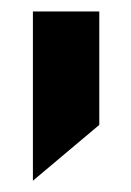

<svg xmlns="http://www.w3.org/2000/svg" viewBox="-20 -157 232 339"><path d="M38.1 -136.7H155.3V63.5L38.1 162.1Z"/></svg>

Font: Altinn-DIN
Style: DIN-Bold
Weight: 700
Designer: Charles Nix
Foundry: Altinn
Version: Version 2.00